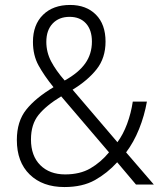

<svg xmlns="http://www.w3.org/2000/svg" viewBox="-20 -745 652 775"><path d="M263 -725Q328 -725 367 -686Q406 -647 406 -577Q406 -511 370 -465.5Q334 -420 273 -383L454 -171Q477 -202 493 -245Q509 -288 516 -335H573Q563 -278 541.5 -224.5Q520 -171 489 -130L601 0H529L453 -90Q413 -46 363 -18Q313 10 240 10Q152 10 100 -40.5Q48 -91 48 -180Q48 -255 86 -302.5Q124 -350 196 -393Q158 -440 135.5 -481Q113 -522 113 -576Q113 -645 153.5 -685Q194 -725 263 -725ZM261 -677Q218 -677 192.5 -650Q167 -623 167 -576Q167 -534 186.5 -497Q206 -460 241 -420Q297 -451 324 -489Q351 -527 351 -577Q351 -624 327 -650.5Q303 -677 261 -677ZM227 -356Q166 -319 135.5 -281Q105 -243 105 -182Q105 -116 142.5 -78.5Q180 -41 243 -41Q303 -41 345 -65.5Q387 -90 420 -130Z"/></svg>

Font: Noto Sans Lao Looped UI SmCd Lt
Style: Regular
Weight: 300
Width: 4
Designer: Mark Frömberg, Ben Mitchell
Foundry: The Fontpad Ltd
Version: Version 1.001; ttfautohint (v1.8.4.7-5d5b)